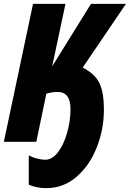

<svg xmlns="http://www.w3.org/2000/svg" viewBox="-25 -734 672 994"><path d="M124 222V70Q143 81 167 87Q191 93 209 93Q246 93 276 53Q306 13 323 -48.5Q340 -110 340 -169Q340 -258 273 -258Q245 -258 215 -249L163 0H-5L146 -714H314L245 -390L446 -714H627L403 -384Q467 -352 490 -303Q513 -254 513 -167Q513 -65 476 29Q439 123 371 181.5Q303 240 215 240Q163 240 124 222Z"/></svg>

Font: Noto Sans UI CondBlack
Style: Italic
Weight: 900
Width: 3
Italic angle: -12°
Designer: Monotype Design Team
Foundry: Monotype Imaging Inc.
Version: Version 1.001